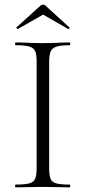

<svg xmlns="http://www.w3.org/2000/svg" viewBox="-20 -808 370 828"><path d="M192 -81Q192 -52 198 -37Q204 -22 223.5 -17Q243 -12 281 -12Q283 -12 283 -6Q283 0 281 0Q257 0 228 -1Q199 -2 164 -2Q131 -2 101.5 -1Q72 0 48 0Q45 0 45 -6Q45 -12 48 -12Q86 -12 105.5 -17Q125 -22 131.5 -37Q138 -52 138 -81V-544Q138 -573 131.5 -587.5Q125 -602 105.5 -607.5Q86 -613 48 -613Q45 -613 45 -619Q45 -625 48 -625Q72 -625 101.5 -623.5Q131 -622 164 -622Q199 -622 228.5 -623.5Q258 -625 281 -625Q283 -625 283 -619Q283 -613 281 -613Q243 -613 224 -607Q205 -601 198.5 -586Q192 -571 192 -542ZM51 -690 154 -783Q159 -788 166 -788Q173 -788 177 -783L279 -690Q282 -689 279 -685.5Q276 -682 274 -683L166 -745L57 -683Q56 -682 52.5 -685.5Q49 -689 51 -690Z"/></svg>

Font: Cormorant Light Light
Style: Regular
Weight: 300
Version: Version 4.000